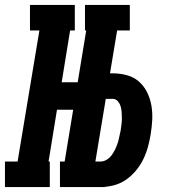

<svg xmlns="http://www.w3.org/2000/svg" viewBox="-62 -755 682 775"><path d="M281 -632V-735H462V-632ZM-42 0V-103H9L97 -632H59V-735H240V-632H221L187 -423H314L295 -312H168L134 -103H139V0ZM180 0V-103H361V0ZM182 0 303 -735H428L382 -459H393Q422 -459 450 -451.5Q478 -444 498.5 -426Q519 -408 531.5 -383Q544 -358 549 -329.5Q554 -301 552.5 -271.5Q551 -242 546 -212Q542 -187 535 -161.5Q528 -136 516 -111.5Q504 -87 486 -65.5Q468 -44 445 -28.5Q422 -13 395.5 -6.5Q369 0 344 0ZM323 -103H344Q357 -103 369 -110.5Q381 -118 389 -129Q397 -140 403 -152.5Q409 -165 413 -177.5Q417 -190 419.5 -203Q422 -216 425 -228Q427 -241 428.5 -253.5Q430 -266 430 -278.5Q430 -291 429 -303.5Q428 -316 424.5 -327Q421 -338 413 -347Q405 -356 393 -356H365Z"/></svg>

Font: Iosevka Slab XBdExObl
Style: Regular
Weight: 800
Width: 7
Italic angle: -9°
Monospace: yes
Designer: Belleve Invis
Foundry: Belleve Invis
Version: Version 11.1.0; ttfautohint (v1.8.3)